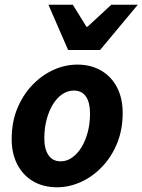

<svg xmlns="http://www.w3.org/2000/svg" viewBox="-20 -782 604 814"><path d="M222.1 12Q164.1 12 120.7 -13.3Q77.4 -38.6 53.5 -84.7Q29.5 -130.8 29.5 -192.5Q29.5 -264.4 53.4 -322.2Q77.3 -380.1 117.3 -421.7Q157.4 -463.4 206.9 -485.8Q256.4 -508.1 307.5 -508.1Q365.6 -508.1 408.9 -482.8Q452.3 -457.5 476.2 -411.4Q500.1 -365.3 500.1 -303.6Q500.1 -231.7 476.3 -173.9Q452.4 -116.1 412.3 -74.4Q372.3 -32.7 322.8 -10.4Q273.2 12 222.1 12ZM237.3 -98Q262.7 -98 285.2 -113.5Q307.7 -129 324.8 -156.5Q341.9 -184 351.8 -221Q361.7 -258 361.7 -300.9Q361.7 -346.9 344.5 -372.5Q327.3 -398.1 292.4 -398.1Q267.2 -398.1 244.6 -383Q222 -367.9 204.9 -340.4Q187.8 -313 177.9 -276Q167.9 -239 167.9 -195.2Q167.9 -150.3 185.5 -124.2Q203.1 -98 237.3 -98ZM268.8 -570 185.3 -761.9H288.7L346.7 -668.3H350.7L451.8 -761.9H564.2L404.2 -570Z"/></svg>

Font: Source Sans 3 VF
Style: Italic
Weight: 200
Italic angle: -11°
Designer: Paul D. Hunt
Foundry: Adobe Systems Incorporated
Version: Version 3.042;hotconv 1.0.118;makeotfexe 2.5.65603